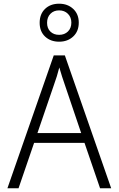

<svg xmlns="http://www.w3.org/2000/svg" viewBox="-20 -1016 640 1036"><path d="M436 -245H164L80 0H20L270 -717H330L580 0H520ZM418 -298 332 -552Q314 -603 300 -652Q289 -607 269 -552L182 -298ZM194 -893Q194 -940 223 -968Q252 -996 299 -996Q345 -996 375 -968Q405 -940 405 -894Q405 -847 375 -819Q345 -791 299 -791Q253 -791 223.5 -818.5Q194 -846 194 -893ZM365 -894Q365 -923 346.5 -941.5Q328 -960 299 -960Q270 -960 252 -941.5Q234 -923 234 -893Q234 -863 252 -845.5Q270 -828 299 -828Q328 -828 346.5 -846Q365 -864 365 -894Z"/></svg>

Font: Noto Sans Mono UI Light
Style: Regular
Weight: 300
Monospace: yes
Designer: Monotype Design team
Foundry: Monotype Imaging Inc.
Version: Version 1.000